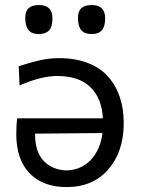

<svg xmlns="http://www.w3.org/2000/svg" viewBox="-20 -741 567 772"><path d="M81.5 -669.4Q81.5 -695.8 95.2 -708.3Q108.9 -720.7 137.2 -720.7Q190.9 -720.7 190.9 -667.5Q190.9 -634.3 177.5 -619.1Q164.1 -604 136.2 -604Q108.4 -604 95 -619.6Q81.5 -635.3 81.5 -669.4ZM293.5 -669.4Q293.5 -695.8 307.1 -708.3Q320.8 -720.7 349.1 -720.7Q402.8 -720.7 402.8 -667.5Q402.8 -634.3 389.4 -619.1Q376 -604 348.1 -604Q320.3 -604 306.9 -619.6Q293.5 -635.3 293.5 -669.4ZM216.8 -507.3Q282.2 -507.3 332.5 -488Q382.8 -468.8 414.3 -433.3Q445.8 -397.9 461.7 -350.8Q477.5 -303.7 477.5 -246.1Q477.5 -131.8 415.8 -60.3Q354 11.2 248 11.2Q152.8 11.2 99.1 -44.2Q45.4 -99.6 45.4 -202.1Q45.4 -239.3 49.3 -265.1H393.6Q389.6 -346.2 343.3 -390.9Q296.9 -435.5 209.5 -435.5Q146 -435.5 58.6 -397.5L55.2 -474.6Q127.9 -498 168 -503.9Q192.9 -507.3 216.8 -507.3ZM247.1 -55.7Q307.1 -57.6 345.5 -98.6Q383.8 -139.6 392.1 -206.1L121.1 -203.6V-200.2Q121.1 -131.3 155 -94.7Q189 -58.1 247.1 -55.7Z"/></svg>

Font: Commissioner Flair
Style: Regular
Weight: 400
Designer: Kostas Bartsokas
Foundry: Kostas Bartsokas
Version: Version 1.000